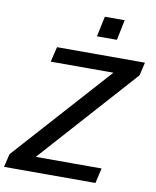

<svg xmlns="http://www.w3.org/2000/svg" viewBox="-105 -1012 883 1088"><g transform="rotate(10 336.0 -468.5)"><path d="M-6 0 12 -76 553 -679 587 -633H151L172 -720H678L660 -644L122 -43L88 -87H540L520 0ZM384 -820 409 -937H523L499 -820Z"/></g></svg>

Font: Instrument Sans Medium
Style: Italic
Weight: 500
Italic angle: -13°
Designer: Rodrigo Fuenzalida
Foundry: fragTYPE
Version: Version 1.000;gftools[0.9.28]